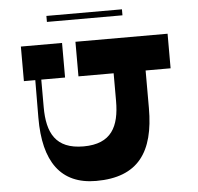

<svg xmlns="http://www.w3.org/2000/svg" viewBox="-57 -899 987 957"><g transform="rotate(-5 437.0 -420.5)"><path d="M588 -841H210V-811H588ZM804 -700H343V-527H519V-389C519 -261 478 -177 338 -177C198 -177 157 -261 157 -389V-527H276V-700H70V-527H127L126 -339C125 -119 209 0 386 0C596 0 679 -119 679 -339V-527H804Z"/></g></svg>

Font: Space Cowgirl Black
Style: Regular
Weight: 900
Designer: Valery Marier
Foundry: Valery Marier
Version: Version 1.000;hotconv 1.0.109;makeotfexe 2.5.65596